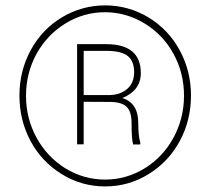

<svg xmlns="http://www.w3.org/2000/svg" viewBox="-20 -668 776 699"><path d="M284.7 -142.6H260.7V-507.3H365.7Q492.7 -507.3 492.7 -401.9Q492.7 -338.9 425.3 -311Q483.4 -293.5 483.4 -219.7Q483.4 -172.9 490.7 -149.4V-142.1H464.8Q459 -158.7 459 -219.7Q459 -260.7 441.9 -278.3Q424.8 -295.9 383.8 -296.9L284.7 -297.4ZM284.7 -482.9V-321.8H375Q417 -321.8 442.6 -343.8Q468.3 -365.7 468.3 -405.3Q468.3 -444.8 446 -463.4Q423.8 -481.9 371.6 -482.9ZM217.8 -55.2Q285.2 -14.2 362.5 -14.2Q439.9 -14.2 506.6 -55.2Q573.2 -96.2 611.6 -166.7Q649.9 -237.3 649.9 -319.6Q649.9 -401.9 612.1 -471.4Q574.2 -541 506.8 -582.3Q439.5 -623.5 362.3 -623.5Q285.2 -623.5 218.5 -582.8Q151.9 -542 112.8 -471.7Q74.7 -401.4 74.7 -319.3Q74.7 -237.3 112.8 -167.2Q150.9 -97.2 217.8 -55.2ZM205.6 -605Q278.8 -648.4 362.8 -648.4Q446.8 -648.4 520 -605Q593.3 -560.5 634.3 -484.9Q675.3 -409.2 675.3 -320.3Q675.3 -231.4 635.3 -156Q595.2 -80.6 522.2 -34.9Q449.2 10.7 362.8 10.7Q276.4 10.7 203.4 -34.9Q130.4 -80.6 90.6 -155.8Q50.8 -231 50.8 -320.3Q50.8 -409.7 91.8 -485.4Q132.8 -561 205.6 -605Z"/></svg>

Font: Yantramanav Thin
Style: Regular
Weight: 250
Version: Version 1.001;PS 1.0;hotconv 1.0.72;makeotf.lib2.5.5900; ttf